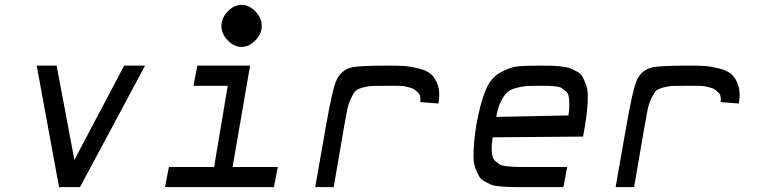

<svg xmlns="http://www.w3.org/2000/svg" viewBox="-20 -770 3130 790"><path d="M223 0 131 -500H213L286 -112L491 -500H577L309 0Z M1057 -663Q1057 -631 1031 -604Q1005 -577 974 -577Q943 -577 917 -604Q891 -631 891 -663Q891 -696 917 -723Q943 -750 974 -750Q1005 -750 1031 -723Q1057 -696 1057 -663ZM659 0 675 -83H861L917 -417H776L792 -500H1009L937 -83H1123L1107 0Z M1277 0 1322 -256Q1348 -403 1363 -437Q1382 -482 1428 -493Q1460 -500 1583 -500Q1620 -500 1643 -498.5Q1666 -497 1700 -489Q1734 -481 1752.5 -465.5Q1771 -450 1781.5 -419Q1792 -388 1784 -344L1709 -350Q1711 -362 1709 -372Q1707 -382 1700.5 -388.5Q1694 -395 1687 -400.5Q1680 -406 1668.5 -409Q1657 -412 1649 -414Q1641 -416 1628 -416.5Q1615 -417 1609 -417Q1603 -417 1591 -417Q1579 -417 1578 -417H1576Q1533 -417 1514.5 -416.5Q1496 -416 1473.5 -410Q1451 -404 1443 -396Q1435 -388 1424.5 -366Q1414 -344 1409 -320Q1404 -296 1396 -250L1353 0Z M2122 0Q2093 0 2077 -0.5Q2061 -1 2037.5 -3Q2014 -5 2002 -10Q1990 -15 1974 -23.5Q1958 -32 1951 -45Q1944 -58 1936.5 -77Q1929 -96 1928.5 -121.5Q1928 -147 1930.5 -180.5Q1933 -214 1940 -256Q1956 -345 1977 -396.5Q1998 -448 2036 -470Q2074 -492 2104 -496Q2134 -500 2201 -500Q2231 -500 2248.5 -499.5Q2266 -499 2289.5 -496.5Q2313 -494 2325.5 -489Q2338 -484 2354 -475.5Q2370 -467 2377 -454Q2384 -441 2391 -422.5Q2398 -404 2398.5 -379Q2399 -354 2396 -321Q2393 -288 2386 -247L2379 -208L2007 -205Q2003 -179 2003 -160Q2003 -141 2006 -128Q2009 -115 2019 -106.5Q2029 -98 2037.5 -93Q2046 -88 2064 -86Q2082 -84 2094.5 -83.5Q2107 -83 2132 -83H2314L2298 0ZM2022 -289 2319 -295Q2323 -321 2322.5 -341Q2322 -361 2320 -374Q2318 -387 2307 -395.5Q2296 -404 2289.5 -408.5Q2283 -413 2262.5 -415Q2242 -417 2233 -417Q2224 -417 2197 -417Q2162 -417 2143.5 -415.5Q2125 -414 2101.5 -407.5Q2078 -401 2065 -388Q2052 -375 2040 -350.5Q2028 -326 2022 -289Z M2513 0 2558 -256Q2584 -403 2599 -437Q2618 -482 2664 -493Q2696 -500 2819 -500Q2856 -500 2879 -498.5Q2902 -497 2936 -489Q2970 -481 2988.5 -465.5Q3007 -450 3017.5 -419Q3028 -388 3020 -344L2945 -350Q2947 -362 2945 -372Q2943 -382 2936.5 -388.5Q2930 -395 2923 -400.5Q2916 -406 2904.5 -409Q2893 -412 2885 -414Q2877 -416 2864 -416.5Q2851 -417 2845 -417Q2839 -417 2827 -417Q2815 -417 2814 -417H2812Q2769 -417 2750.5 -416.5Q2732 -416 2709.5 -410Q2687 -404 2679 -396Q2671 -388 2660.5 -366Q2650 -344 2645 -320Q2640 -296 2632 -250L2589 0Z"/></svg>

Font: Hermit LightItalic
Style: Regular
Weight: 300
Italic angle: -10°
Designer: Pablo Caro
Version: Version 2.000;PS 002.000;hotconv 1.0.88;makeotf.lib2.5.64775